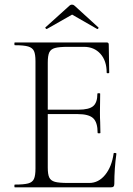

<svg xmlns="http://www.w3.org/2000/svg" viewBox="-20 -808 573 828"><path d="M482 -145Q473 -82 473 -15Q473 -7 469.5 -3.5Q466 0 457 0H44Q42 0 42 -6Q42 -12 44 -12Q83 -12 101.5 -17Q120 -22 126.5 -36.5Q133 -51 133 -81V-544Q133 -574 126.5 -588Q120 -602 101.5 -607.5Q83 -613 44 -613Q42 -613 42 -619Q42 -625 44 -625H440Q449 -625 449 -616L451 -495Q451 -492 445.5 -492Q440 -492 440 -495Q440 -546 413 -576Q386 -606 342 -606H273Q235 -606 217 -601Q199 -596 192.5 -582Q186 -568 186 -538V-335H318Q364 -335 382 -350.5Q400 -366 400 -404Q400 -406 406 -406Q412 -406 412 -404L411 -325Q411 -296 412 -282L413 -235Q413 -233 407 -233Q401 -233 401 -235Q401 -280 382 -298Q363 -316 315 -316H186V-85Q186 -56 192.5 -42.5Q199 -29 216.5 -24Q234 -19 273 -19H365Q405 -19 433.5 -54Q462 -89 470 -146Q470 -149 476 -148.5Q482 -148 482 -145ZM279 -783Q284 -788 291 -788Q297 -788 302 -783L404 -690Q405 -690 405 -688Q405 -686 402.5 -684Q400 -682 399 -683L291 -745L182 -683Q180 -682 177 -685.5Q174 -689 176 -690Z"/></svg>

Font: Cormorant Garamond Light
Style: Regular
Weight: 300
Designer: Christian Thalmann (Catharsis Fonts)
Version: Version 3.000